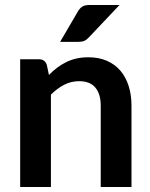

<svg xmlns="http://www.w3.org/2000/svg" viewBox="-20 -751 604 771"><path d="M61 0ZM61 0V-513H136.5Q160.5 -513 168 -490.5L176.5 -450Q192 -466 209.2 -479Q226.5 -492 245.8 -501.5Q265 -511 287 -516Q309 -521 335 -521Q377 -521 409.5 -506.8Q442 -492.5 463.8 -466.8Q485.5 -441 496.8 -405.2Q508 -369.5 508 -326.5V0H384.5V-326.5Q384.5 -373.5 363 -399.2Q341.5 -425 297.5 -425Q265.5 -425 237.5 -410.5Q209.5 -396 184.5 -371V0ZM460 -731 336.5 -600.5Q327 -590.5 318.2 -586.8Q309.5 -583 295.5 -583H221.5L292.5 -704.5Q300 -717.5 310 -724.2Q320 -731 340 -731Z"/></svg>

Font: Lato
Style: Bold
Weight: 700
Designer: Lukasz Dziedzic
Foundry: tyPoland Lukasz Dziedzic
Version: Version 2.007; 2014-02-27